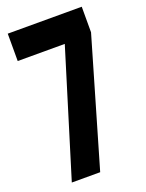

<svg xmlns="http://www.w3.org/2000/svg" viewBox="-142 -820 677 890"><g transform="rotate(-20 196.5 -375.0)"><path d="M54 0 261 -673 304 -615H11V-750H376V-624L194 0Z"/></g></svg>

Font: Mohave Light
Style: Regular
Weight: 300
Designer: Gumpita Rahayu
Foundry: Tokotype
Version: Version 2.003